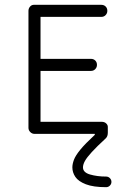

<svg xmlns="http://www.w3.org/2000/svg" viewBox="-20 -555 527 796"><path d="M420 221Q367 221 336 209Q305 197 292.5 178.5Q280 160 280 139Q280 125 286.5 107.5Q293 90 313 65.5Q333 41 373 4V0H123Q113 0 105.5 -7.5Q98 -15 98 -25V-510Q98 -520 104.5 -527.5Q111 -535 120 -535H400Q411 -535 418 -528Q425 -521 425 -510Q425 -500 418 -492.5Q411 -485 400 -485H148V-311H357Q368 -311 375 -304Q382 -297 382 -286Q382 -276 375 -268.5Q368 -261 357 -261H148V-50H402Q413 -50 420 -43.5Q427 -37 427 -29V-5Q427 10 419 18Q381 53 360.5 75.5Q340 98 332 112.5Q324 127 324 139Q324 160 353.5 168.5Q383 177 420 177Q429 177 435.5 183.5Q442 190 442 199Q442 208 435.5 214.5Q429 221 420 221Z"/></svg>

Font: Hubballi
Style: Regular
Weight: 400
Designer: Erin McLaughlin
Version: Version 1.000; ttfautohint (v1.8.3)